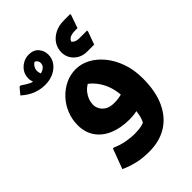

<svg xmlns="http://www.w3.org/2000/svg" viewBox="-389 -964 1359 1359"><g transform="rotate(-45 291.0 -284.0)"><path d="M336 -676Q336 -717 357 -750Q378 -783 417 -803.5Q456 -824 508 -824H572V-814L538 -717H512Q483 -717 462.5 -707.5Q442 -698 432 -663L430 -699Q439 -675 456 -666Q473 -657 497 -657H574V-647L539 -551H468Q430 -551 400 -568Q370 -585 353 -613Q336 -641 336 -676ZM86 -622 134 -661Q128 -672 124.5 -683.5Q121 -695 121 -708Q122 -726 132 -742Q142 -758 162 -767L146 -764Q161 -764 170.5 -752.5Q180 -741 180 -726Q180 -706 166 -693Q152 -680 130 -674Q108 -668 83 -668Q48 -668 22.5 -680.5Q-3 -693 -33 -715L-45 -714L-85 -666Q-41 -627 3 -610.5Q47 -594 93 -594Q141 -594 178.5 -612Q216 -630 238 -660.5Q260 -691 260 -730Q260 -769 235 -799Q210 -829 160 -829Q129 -829 101 -813Q73 -797 56.5 -771Q40 -745 40 -711Q40 -691 49 -667.5Q58 -644 86 -622ZM279 261Q212 261 162 249Q112 237 84.5 225Q57 213 57 213L113 63H124Q168 83 214.5 91Q261 99 292 99Q336 99 368 91.5Q400 84 427 61L379 107Q391 90 401.5 63.5Q412 37 418 -8.5Q424 -54 424 -128Q424 -174 415 -216Q406 -258 387 -294.5Q368 -331 340 -360.5Q312 -390 273 -410L361 -406Q299 -391 265.5 -347.5Q232 -304 232 -254Q232 -233 244 -210.5Q256 -188 281.5 -173Q307 -158 350 -158Q369 -158 389.5 -161Q410 -164 431 -170L437 -11Q413 -5 389 -2Q365 1 342 1Q257 1 191.5 -26Q126 -53 89.5 -105Q53 -157 53 -230Q53 -289 74.5 -341.5Q96 -394 133.5 -434Q171 -474 219.5 -497.5Q268 -521 324 -521Q377 -521 428 -494.5Q479 -468 521 -417.5Q563 -367 588.5 -296.5Q614 -226 614 -138Q614 -8 572.5 81Q531 170 456.5 215.5Q382 261 279 261Z"/></g></svg>

Font: Kufam ExtraBold
Style: Regular
Weight: 800
Designer: Wael Morcos, Artur Schmal
Foundry: Original Type
Version: Version 1.300; ttfautohint (v1.8.3)